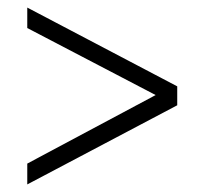

<svg xmlns="http://www.w3.org/2000/svg" viewBox="-20 -606 551 507"><path d="M52 -119V-174L391 -355L52 -532V-586L448 -378V-328Z"/></svg>

Font: LXGW 975 Gothic SC 200W
Style: Regular
Weight: 200
Version: Version 2.01;February 25, 2021